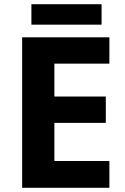

<svg xmlns="http://www.w3.org/2000/svg" viewBox="-20 -891 592 911"><path d="M462 -871H129V-774H462ZM499 0V-127H238V-308H482V-433H238V-589H499V-714H85V0Z"/></svg>

Font: Noto Sans Canadian Aboriginal
Style: Bold
Weight: 700
Designer: Monotype Design Team, Typotheque's Kevin King
Foundry: Monotype Imaging Inc.
Version: Version 2.004